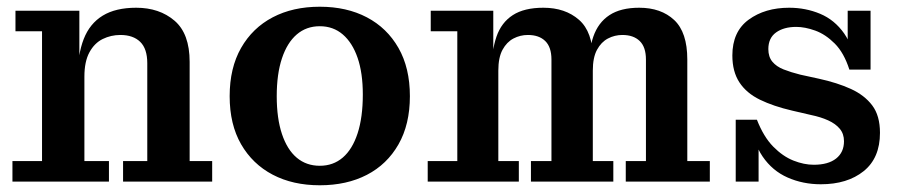

<svg xmlns="http://www.w3.org/2000/svg" viewBox="-20 -540 2679 571"><path d="M346 0V-61H418V-352Q418 -395 397 -415.5Q376 -436 338 -436Q310 -436 285.5 -424Q261 -412 246 -384.5Q231 -357 231 -312L211 -311Q211 -378 229 -424Q247 -470 285.5 -493.5Q324 -517 385 -517Q454 -517 499 -478.5Q544 -440 544 -356V-61H611V0ZM17 0V-61H105V-447H26V-508H216V-351L231 -354V-61H304V0Z M931 11Q851 11 791 -20.5Q731 -52 697 -111Q663 -170 663 -254Q663 -338 697 -397.5Q731 -457 791 -488.5Q851 -520 931 -520Q1011 -520 1071 -488.5Q1131 -457 1165 -397.5Q1199 -338 1199 -254Q1199 -170 1165 -110.5Q1131 -51 1071 -20Q1011 11 931 11ZM931 -47Q971 -47 999.5 -71.5Q1028 -96 1043.5 -143.5Q1059 -191 1059 -259Q1059 -323 1043.5 -368Q1028 -413 999.5 -437.5Q971 -462 931 -462Q891 -462 862.5 -437.5Q834 -413 818.5 -366.5Q803 -320 803 -254Q803 -188 818.5 -141.5Q834 -95 862.5 -71Q891 -47 931 -47Z M1252 0V-61H1340V-447H1261V-508H1447V-345L1462 -347V-61H1523V0ZM1559 0V-61H1620V-363Q1620 -400 1601.5 -418Q1583 -436 1550 -436Q1527 -436 1507 -425.5Q1487 -415 1474.5 -392Q1462 -369 1462 -330L1442 -329Q1442 -389 1456.5 -431Q1471 -473 1505 -495Q1539 -517 1596 -517Q1661 -517 1702 -481Q1743 -445 1743 -366V-61H1804V0ZM1841 0V-61H1901V-363Q1901 -400 1882.5 -418Q1864 -436 1831 -436Q1808 -436 1788 -425.5Q1768 -415 1755.5 -392Q1743 -369 1743 -330L1730 -329Q1730 -389 1744.5 -431Q1759 -473 1792.5 -495Q1826 -517 1881 -517Q1946 -517 1985 -480.5Q2024 -444 2024 -363V-61H2091V0Z M2421 8Q2368 8 2322.5 -12Q2277 -32 2248 -74.5Q2219 -117 2213 -184H2231Q2251 -133 2279.5 -104Q2308 -75 2339.5 -62.5Q2371 -50 2400 -50Q2443 -50 2466.5 -68.5Q2490 -87 2490 -120Q2490 -142 2477.5 -157Q2465 -172 2443 -182Q2421 -192 2392 -198L2336 -211Q2280 -224 2240 -243.5Q2200 -263 2179 -295Q2158 -327 2158 -375Q2158 -446 2206.5 -481.5Q2255 -517 2327 -517Q2376 -517 2419 -499Q2462 -481 2490.5 -440.5Q2519 -400 2524 -333H2506Q2490 -383 2462.5 -410.5Q2435 -438 2404.5 -449Q2374 -460 2348 -460Q2311 -460 2288 -443.5Q2265 -427 2265 -394Q2265 -371 2277 -356.5Q2289 -342 2310.5 -333.5Q2332 -325 2360 -318L2415 -306Q2470 -294 2510.5 -275.5Q2551 -257 2574 -226.5Q2597 -196 2597 -145Q2597 -70 2548.5 -31Q2500 8 2421 8ZM2168 0V-184H2213L2236 -147V0ZM2524 -333 2501 -370V-508H2569V-333Z"/></svg>

Font: Montagu Slab Medium
Style: Regular
Weight: 500
Version: Version 1.000